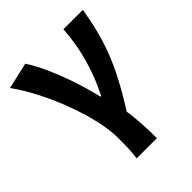

<svg xmlns="http://www.w3.org/2000/svg" viewBox="-216 -697 1021 1021"><g transform="rotate(-45 294.5 -186.5)"><path d="M213 201H365C365 137 362 56 351 -12C494 -238 537 -370 569 -560H423C414 -419 376 -289 314 -167H309C271 -329 205 -492 150 -574L1 -540C119 -377 220 -103 220 51C220 124 219 153 213 201Z"/></g></svg>

Font: Kinto Sans
Style: Bold
Weight: 700
Designer: Authors: Ryoko NISHIZUKA  (kana & ideographs); Paul D. Hunt (Latin, Greek & Cyrillic); Wenlong ZHANG  (bopomofo); Sandol
Foundry: Adobe Systems Incorporated, ookami Inc.
Version: Version 0.001